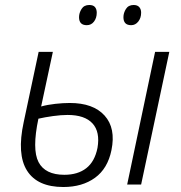

<svg xmlns="http://www.w3.org/2000/svg" viewBox="-20 -740 725 770"><path d="M234 10Q130 10 88.5 -55.5Q47 -121 75 -250L135 -532H192L145 -313Q170 -320 201.5 -323.5Q233 -327 260 -327Q354 -327 399.5 -276.5Q445 -226 427 -138Q412 -64 361 -27Q310 10 234 10ZM490 0 602 -532H659L546 0ZM251 -279Q225 -279 192.5 -274.5Q160 -270 134 -264Q108 -141 134.5 -90Q161 -39 238 -39Q292 -39 326 -65.5Q360 -92 371 -147Q382 -211 351 -245Q320 -279 251 -279ZM506 -639Q475 -639 475 -671Q475 -688 485 -704Q495 -720 516 -720Q531 -720 538.5 -711.5Q546 -703 546 -689Q546 -668 534.5 -653.5Q523 -639 506 -639ZM328 -639Q297 -639 297 -671Q297 -688 307 -704Q317 -720 338 -720Q354 -720 361 -711.5Q368 -703 368 -689Q368 -668 357 -653.5Q346 -639 328 -639Z"/></svg>

Font: Noto Sans Light
Style: Italic
Weight: 300
Italic angle: -12°
Designer: Monotype Design Team
Foundry: Monotype Imaging Inc.
Version: Version 2.013; ttfautohint (v1.8.4.7-5d5b)